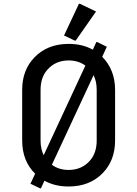

<svg xmlns="http://www.w3.org/2000/svg" viewBox="-20 -980 728 1019"><path d="M398.9 -960H403.8L489.7 -918.9L381.8 -764.6H377L319.8 -791.5ZM197.3 19.5H192.4L141.6 -4.9L166.5 -58.1Q97.7 -125.5 97.7 -234.4V-502.9Q97.7 -608.9 163.6 -676.3Q232.9 -747.1 344.2 -747.1Q417.5 -747.1 472.7 -716.3L491.2 -756.8H496.1L546.9 -731.9L522.5 -678.7Q590.8 -609.4 590.8 -502.9V-234.4Q590.8 -128.4 524.9 -61Q455.6 9.8 344.2 9.8Q271 9.8 215.8 -21ZM433.1 -631.8Q396 -659.2 344.2 -659.2Q273.9 -659.2 230.5 -608.9Q195.3 -568.4 195.3 -502.9V-234.4Q195.3 -189.5 211.9 -156.2ZM476.6 -581.1 255.4 -105.5Q292.5 -78.1 344.2 -78.1Q414.6 -78.1 458 -128.4Q493.2 -168.9 493.2 -234.4V-502.9Q493.2 -547.9 476.6 -581.1Z"/></svg>

Font: Nova Round
Style: Book
Weight: 400
Version: Version 2.000